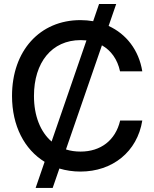

<svg xmlns="http://www.w3.org/2000/svg" viewBox="-20 -839 764 952"><path d="M201.2 -36.6 156.7 92.8H241.2L274.4 -3.4C306.6 6.3 341.8 11.7 378.9 11.7C537.6 11.7 660.6 -86.4 685.5 -241.2H575.7C552.7 -142.6 478.5 -87.4 379.9 -87.4C353.5 -87.4 329.1 -90.8 307.1 -98.1L485.4 -614.3C530.3 -588.9 562.5 -544.9 575.2 -485.4H685.5C668.5 -590.8 606 -670.4 518.6 -710.4L556.2 -819.3H471.2L441.9 -733.9C421.4 -737.3 400.9 -739.3 378.9 -739.3C177.7 -739.3 39.6 -587.4 39.6 -363.3C39.6 -214.8 101.1 -98.1 201.2 -36.6ZM408.7 -638.7 235.8 -137.2C180.2 -185.1 148.4 -264.6 148.4 -363.3C148.4 -528.8 236.3 -640.1 379.9 -640.1C389.6 -640.1 399.4 -639.6 408.7 -638.7Z"/></svg>

Font: Inteeer Medium
Style: Regular
Weight: 500
Designer: Rasmus Andersson
Foundry: rsms
Version: Version 4.001;Glyphs 3.4 (3402)